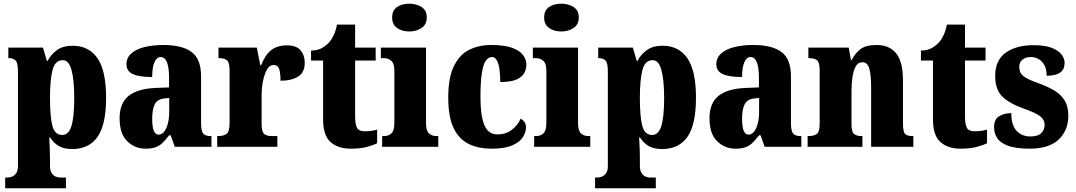

<svg xmlns="http://www.w3.org/2000/svg" viewBox="-20 -793 5811 1037"><path d="M8 224V166H21Q29 166 42 162Q55 158 66 144.5Q77 131 77 104V-407Q77 -454 64 -466.5Q51 -479 29 -479H25V-536H212L233 -464H237Q256 -500 288.5 -523Q321 -546 372 -546Q460 -546 506.5 -478.5Q553 -411 553 -265Q553 -120 507 -54Q461 12 370 12Q326 12 298 -4Q270 -20 251 -50H246Q247 -26 248.5 1.5Q250 29 250 60V102Q250 130 260.5 144Q271 158 284 162Q297 166 304 166H336V224ZM316 -64Q351 -64 366 -113Q381 -162 381 -263Q381 -360 366.5 -414Q352 -468 319 -468Q277 -468 263.5 -414Q250 -360 250 -265Q250 -162 263 -113Q276 -64 316 -64Z M766 10Q709 10 667.5 -30Q626 -70 626 -154Q626 -236 674.5 -275Q723 -314 821 -318L893 -321V-374Q893 -485 847 -485Q827 -485 814.5 -457.5Q802 -430 802 -377Q731 -377 697 -393Q663 -409 663 -446Q663 -482 690.5 -505.5Q718 -529 763 -539.5Q808 -550 862 -550Q964 -550 1015 -512Q1066 -474 1066 -381V-128Q1066 -87 1077 -72.5Q1088 -58 1118 -58H1122V0H924L902 -62H893Q873 -35 856 -19.5Q839 -4 818 3Q797 10 766 10ZM836 -66Q862 -66 878 -100.5Q894 -135 894 -191V-264L867 -261Q830 -257 816 -230Q802 -203 802 -151Q802 -66 836 -66Z M1153 0V-58H1157Q1187 -58 1203.5 -70Q1220 -82 1220 -130V-411Q1220 -455 1206.5 -467Q1193 -479 1164 -479H1160V-536H1367L1386 -440H1390Q1412 -497 1445 -522.5Q1478 -548 1530 -548Q1581 -548 1603.5 -521Q1626 -494 1626 -454Q1626 -402 1590 -379.5Q1554 -357 1495 -357Q1495 -398 1488 -420Q1481 -442 1457 -442Q1436 -442 1422 -417.5Q1408 -393 1400.5 -355.5Q1393 -318 1393 -277V-125Q1393 -80 1407.5 -69Q1422 -58 1446 -58H1478V0Z M1874 10Q1806 10 1765.5 -25.5Q1725 -61 1725 -149V-466H1660V-520Q1697 -520 1722 -535.5Q1747 -551 1760 -567Q1772 -581 1783 -604.5Q1794 -628 1800 -660H1898V-536H2009V-466H1898V-165Q1898 -122 1908 -103Q1918 -84 1949 -84Q1988 -84 2017 -93V-19Q2001 -11 1965 -0.5Q1929 10 1874 10Z M2191 -623Q2151 -623 2124.5 -642Q2098 -661 2098 -698Q2098 -737 2124.5 -755Q2151 -773 2191 -773Q2229 -773 2257 -755Q2285 -737 2285 -698Q2285 -661 2257 -642Q2229 -623 2191 -623ZM2044 0V-58H2054Q2079 -58 2094.5 -73Q2110 -88 2110 -131V-412Q2110 -450 2093.5 -464.5Q2077 -479 2054 -479H2037V-536H2281V-128Q2281 -87 2297 -72.5Q2313 -58 2337 -58H2347V0Z M2634 10Q2564 10 2511.5 -15.5Q2459 -41 2430 -101.5Q2401 -162 2401 -266Q2401 -375 2432 -437Q2463 -499 2515 -524.5Q2567 -550 2632 -550Q2704 -550 2745.5 -535Q2787 -520 2805 -495.5Q2823 -471 2823 -444Q2823 -423 2813 -401.5Q2803 -380 2773 -365Q2743 -350 2682 -350Q2682 -386 2678 -416.5Q2674 -447 2664 -466Q2654 -485 2638 -485Q2618 -485 2604 -465.5Q2590 -446 2582.5 -398.5Q2575 -351 2575 -267Q2575 -168 2596 -117.5Q2617 -67 2667 -67Q2712 -67 2744 -91.5Q2776 -116 2792 -152Q2821 -136 2821 -105Q2821 -80 2804.5 -53Q2788 -26 2747 -8Q2706 10 2634 10Z M3012 -623Q2972 -623 2945.5 -642Q2919 -661 2919 -698Q2919 -737 2945.5 -755Q2972 -773 3012 -773Q3050 -773 3078 -755Q3106 -737 3106 -698Q3106 -661 3078 -642Q3050 -623 3012 -623ZM2865 0V-58H2875Q2900 -58 2915.5 -73Q2931 -88 2931 -131V-412Q2931 -450 2914.5 -464.5Q2898 -479 2875 -479H2858V-536H3102V-128Q3102 -87 3118 -72.5Q3134 -58 3158 -58H3168V0Z M3194 224V166H3207Q3215 166 3228 162Q3241 158 3252 144.5Q3263 131 3263 104V-407Q3263 -454 3250 -466.5Q3237 -479 3215 -479H3211V-536H3398L3419 -464H3423Q3442 -500 3474.5 -523Q3507 -546 3558 -546Q3646 -546 3692.5 -478.5Q3739 -411 3739 -265Q3739 -120 3693 -54Q3647 12 3556 12Q3512 12 3484 -4Q3456 -20 3437 -50H3432Q3433 -26 3434.5 1.5Q3436 29 3436 60V102Q3436 130 3446.5 144Q3457 158 3470 162Q3483 166 3490 166H3522V224ZM3502 -64Q3537 -64 3552 -113Q3567 -162 3567 -263Q3567 -360 3552.5 -414Q3538 -468 3505 -468Q3463 -468 3449.5 -414Q3436 -360 3436 -265Q3436 -162 3449 -113Q3462 -64 3502 -64Z M3952 10Q3895 10 3853.5 -30Q3812 -70 3812 -154Q3812 -236 3860.5 -275Q3909 -314 4007 -318L4079 -321V-374Q4079 -485 4033 -485Q4013 -485 4000.5 -457.5Q3988 -430 3988 -377Q3917 -377 3883 -393Q3849 -409 3849 -446Q3849 -482 3876.5 -505.5Q3904 -529 3949 -539.5Q3994 -550 4048 -550Q4150 -550 4201 -512Q4252 -474 4252 -381V-128Q4252 -87 4263 -72.5Q4274 -58 4304 -58H4308V0H4110L4088 -62H4079Q4059 -35 4042 -19.5Q4025 -4 4004 3Q3983 10 3952 10ZM4022 -66Q4048 -66 4064 -100.5Q4080 -135 4080 -191V-264L4053 -261Q4016 -257 4002 -230Q3988 -203 3988 -151Q3988 -66 4022 -66Z M4342 0V-58H4346Q4376 -58 4391.5 -69.5Q4407 -81 4407 -125V-415Q4407 -456 4393 -467.5Q4379 -479 4350 -479H4346V-536H4564L4576 -469H4580Q4597 -503 4626 -526.5Q4655 -550 4714 -550Q4784 -550 4820.5 -504.5Q4857 -459 4857 -358V-128Q4857 -82 4868 -70Q4879 -58 4909 -58H4913V0H4685V-323Q4685 -386 4675.5 -421.5Q4666 -457 4637 -457Q4615 -457 4602.5 -435.5Q4590 -414 4584.5 -379Q4579 -344 4579 -305V-122Q4579 -81 4592.5 -69.5Q4606 -58 4635 -58H4638V0Z M5168 10Q5100 10 5059.5 -25.5Q5019 -61 5019 -149V-466H4954V-520Q4991 -520 5016 -535.5Q5041 -551 5054 -567Q5066 -581 5077 -604.5Q5088 -628 5094 -660H5192V-536H5303V-466H5192V-165Q5192 -122 5202 -103Q5212 -84 5243 -84Q5282 -84 5311 -93V-19Q5295 -11 5259 -0.5Q5223 10 5168 10Z M5542 10Q5467 10 5425 -5.5Q5383 -21 5366 -47Q5349 -73 5349 -106Q5349 -148 5376 -165Q5403 -182 5442 -182Q5442 -116 5471 -86Q5500 -56 5544 -56Q5587 -56 5604.5 -74.5Q5622 -93 5622 -118Q5622 -148 5596 -166.5Q5570 -185 5516 -204Q5435 -232 5395 -270Q5355 -308 5355 -383Q5355 -468 5412 -508.5Q5469 -549 5562 -549Q5623 -549 5659.5 -535Q5696 -521 5713 -499Q5730 -477 5730 -453Q5730 -419 5706.5 -401.5Q5683 -384 5633 -384Q5633 -433 5608 -459Q5583 -485 5547 -485Q5520 -485 5502.5 -471Q5485 -457 5485 -431Q5485 -400 5506.5 -382.5Q5528 -365 5590 -343Q5637 -326 5673 -305Q5709 -284 5729.5 -251.5Q5750 -219 5750 -168Q5750 -88 5697.5 -39Q5645 10 5542 10Z"/></svg>

Font: Noto Serif Tamil Condensed Black
Style: Italic
Weight: 900
Width: 3
Italic angle: -12°
Designer: Indian Type Foundry, Tom Grace, and the Monotype Design Team
Foundry: Monotype Imaging Inc.
Version: Version 2.003; ttfautohint (v1.8.4.7-5d5b)